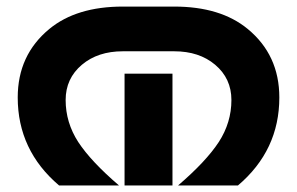

<svg xmlns="http://www.w3.org/2000/svg" viewBox="-20 -567 908 587"><path d="M160.6 0Q34.2 -107.4 34.2 -269Q34.2 -398.9 130.9 -478.5Q213.9 -546.9 355.5 -546.9H512.7Q654.3 -546.9 737.3 -478.5Q834 -398.9 834 -269Q834 -107.4 707.5 0H524.4Q609.9 -73.2 648.9 -132.8Q687.5 -192.4 687.5 -261.2Q687.5 -327.1 637.7 -369.1Q588.9 -410.2 512.7 -410.2H355.5Q279.3 -410.2 230.5 -369.1Q180.7 -327.1 180.7 -261.2Q180.7 -192.4 219.2 -132.8Q258.3 -73.2 343.8 0ZM507.3 0H360.8V-341.8H507.3Z"/></svg>

Font: Newest Shape
Style: Bold
Weight: 700
Designer: Wojciech Kalinowski "wmk69" (wmk69@o2.pl)
Foundry: Wojciech Kalinowski "wmk69" (wmk69@o2.pl)
Version: Version 1.0.0; 2022-02-24